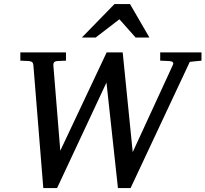

<svg xmlns="http://www.w3.org/2000/svg" viewBox="-20 -936 1040 972"><path d="M940.9 -623 641.1 16.1H577.1L519 -518.1L269 16.1H199.2L148.9 -606.9Q147.9 -616.7 142.8 -621.3Q137.7 -626 125 -627L83 -628.9V-670.9H314V-628.9L270 -627Q258.8 -626 254.4 -621.1Q250 -616.2 250 -606.9L285.2 -172.9L520 -670.9H601.1L651.9 -166L855 -606.9Q863.8 -625.5 835.9 -627L791 -628.9V-670.9H1000V-628.9ZM666.5 -746.1 584.5 -838.4 464.4 -746.1H394.5L559.6 -915.5H638.2L736.3 -746.1Z"/></svg>

Font: Charis SIL APac
Style: Italic
Weight: 400
Italic angle: -11°
Foundry: SIL International
Version: Version 5.000